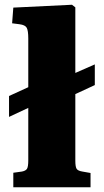

<svg xmlns="http://www.w3.org/2000/svg" viewBox="-20 -788 437 808"><path d="M36 0V-61L72 -66Q88 -69 93.5 -77.5Q99 -86 99 -114V-334L18 -296V-384L99 -421V-626Q99 -659 92.5 -671Q86 -683 62 -686L31 -690L36 -756L283 -768L297 -757V-481L379 -517V-430L297 -392V-112Q297 -86 302.5 -77.5Q308 -69 327 -66L361 -60V0Z"/></svg>

Font: Literata 36pt ExtraBold
Style: Regular
Weight: 800
Designer: Latin by Veronika Burian and Jose Scaglione. Greek by Irene Vlachou. Cyrillic by Vera Evstafieva.
Foundry: TypeTogether
Version: Version 3.002